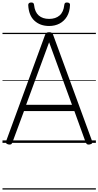

<svg xmlns="http://www.w3.org/2000/svg" viewBox="-20 -1149 791 1544"><path d="M50 13Q34 10 30 3Q26 -4 30 -16L342 -867Q346 -880 353.5 -885Q361 -890 375 -890Q390 -890 397 -885Q404 -880 408 -867L720 -16Q725 -4 720.5 3Q716 10 700 13Q686 15 679.5 10.5Q673 6 667 -10L578 -256H173L82 -10Q77 6 70.5 10.5Q64 15 50 13ZM190 -306H559L375 -809ZM375 -940Q303 -940 257 -982.5Q211 -1025 207 -1109Q207 -1118 213 -1123.5Q219 -1129 231 -1129Q243 -1129 248 -1124Q253 -1119 254 -1109Q260 -1052 291.5 -1024.5Q323 -997 375 -997Q427 -997 459 -1024.5Q491 -1052 497 -1109Q498 -1119 502.5 -1124Q507 -1129 518 -1129Q531 -1129 537.5 -1123.5Q544 -1118 543 -1109Q541 -1054 518.5 -1016.5Q496 -979 459 -959.5Q422 -940 375 -940ZM0 365H751V375H0ZM0 -20H751V0H0ZM0 -505H751V-500H0ZM0 -885H751V-875H0Z"/></svg>

Font: Playwrite GB S Guides
Style: Regular
Weight: 400
Designer: Veronika Burian, José Scaglione
Foundry: TypeTogether
Version: Version 1.003